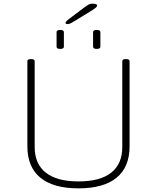

<svg xmlns="http://www.w3.org/2000/svg" viewBox="-20 -1026 860 1052"><path d="M410 6Q272 6 201 -52.5Q130 -111 130 -224V-690Q130 -702 146 -702H154Q170 -702 170 -690V-221Q170 -128 231 -80Q292 -32 410 -32Q529 -32 589.5 -80Q650 -128 650 -221V-690Q650 -702 666 -702H674Q690 -702 690 -690V-224Q690 -111 619 -52.5Q548 6 410 6ZM510 -758Q490 -758 490 -770V-850Q490 -862 510 -862Q530 -862 530 -850V-770Q530 -758 510 -758ZM310 -758Q290 -758 290 -770V-850Q290 -862 310 -862Q330 -862 330 -850V-770Q330 -758 310 -758ZM351 -894Q339 -894 339 -901Q339 -908 362 -925L439 -983Q458 -997 466.5 -1001.5Q475 -1006 486 -1006Q512 -1006 512 -996Q512 -990 505 -984Q498 -978 487 -971L396 -915Q380 -905 369.5 -899.5Q359 -894 351 -894Z"/></svg>

Font: Asap Expanded Thin
Style: Regular
Weight: 100
Width: 7
Designer: Pablo Cosgaya
Foundry: Omnibus-Type
Version: Version 3.001; ttfautohint (v1.8.4.7-5d5b)